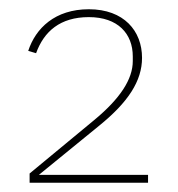

<svg xmlns="http://www.w3.org/2000/svg" viewBox="-20 -724 385 415"><path d="M300 -346H64L194 -452C257 -503 287 -549 287 -599C287 -657 248 -704 172 -704C99 -704 57 -663 41 -614L58 -609C75 -656 110 -687 172 -687C235 -687 267 -651 267 -602V-592C267 -553 240 -511 183 -464L44 -349V-329H300Z"/></svg>

Font: IBM Plex Thai Looped Thin
Style: Regular
Weight: 100
Designer: Mike Abbink, Paul van der Laan, Pieter van Rosmalen, Ben Mitchell, Mark Frömberg
Foundry: Bold Monday
Version: Version 1.0